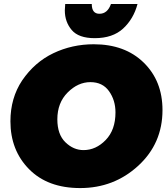

<svg xmlns="http://www.w3.org/2000/svg" viewBox="-20 -940 846 976"><path d="M461.5 -746Q379.5 -746 344.5 -787.5Q309.5 -829 309.5 -887L311.5 -919.5H446.5Q446.5 -870 485.5 -870Q526.5 -870 544 -919.5H679Q659 -844 606 -795Q553 -746 461.5 -746ZM387.5 16Q222.5 16 127.8 -80Q33 -176 33 -323.5Q33 -441.5 92.5 -531Q156 -624 251.2 -669.5Q346.5 -715 456.5 -715Q615 -715 710.5 -621.8Q806 -528.5 806 -380.5Q806 -210.5 682.5 -97.2Q559 16 387.5 16ZM404.5 -177Q467.5 -177 517.2 -228.2Q567 -279.5 567 -368.5Q567 -430.5 534.2 -476.5Q501.5 -522.5 439.5 -522.5Q376.5 -522.5 324 -470Q271.5 -417.5 271.5 -333.5Q271.5 -256.5 312.5 -216.8Q353.5 -177 404.5 -177Z"/></svg>

Font: Argentum Sans Black
Style: Italic
Weight: 900
Italic angle: -11°
Designer: Julieta Ulanovsky (font), Cristiano Sobral (main changes and remaster)
Foundry: Julieta Ulanovsky (font), Cristiano Sobral (main changes and remaster)
Version: Version 2.007;June 15, 2022;FontCreator 14.0.0.2814 64-bit; 